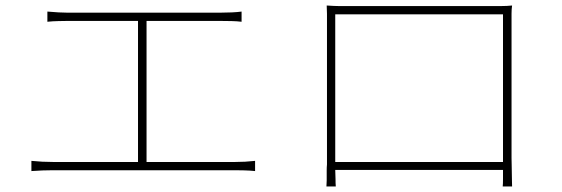

<svg xmlns="http://www.w3.org/2000/svg" viewBox="-20 -681 2040 697"><path d="M834 -93H512V-605H779Q800 -605 820.5 -604.5Q841 -604 857 -602V-639Q842 -637 822 -636Q802 -635 779 -635H225Q214 -635 193 -636Q172 -637 152 -639V-602Q170 -604 193 -604.5Q216 -605 225 -605H481V-93H172Q153 -93 133.5 -94Q114 -95 94 -97V-60Q136 -63 172 -63H834Q846 -63 866.5 -62.5Q887 -62 906 -60V-97Q887 -95 870 -94Q853 -93 834 -93Z M1837 -107V-632Q1837 -647 1839 -661Q1821 -659 1799 -659H1210Q1195 -659 1166 -661Q1167 -646 1167 -631V-106Q1167 -98 1167 -84Q1166 -74 1166 -62V-48Q1166 -37 1166 -26Q1165 -12 1165 -4H1199Q1198 -15 1198 -31.5Q1198 -48 1197 -64H1806V-31Q1806 -14 1805 -4H1839Q1839 -11 1838.5 -24.5Q1838 -38 1838 -53Q1838 -68 1837.5 -83Q1837 -98 1837 -107ZM1197 -93V-629H1806V-93Z"/></svg>

Font: Spoqa Han Sans Neo Thin
Style: Regular
Weight: 100
Designer: [Spoqa Han Sans Neo] Dong-huui Kim  Younghwa Kang  Yujin Lee  [Noto Sans] Ryoko NISHIZUKA  (kana & ideographs); Paul D. 
Foundry: Spoqa (http://www.spoqa-han-sans.com)
Version: Version 1.100;hotconv 1.0.109;makeotfexe 2.5.65596